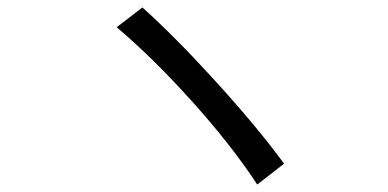

<svg xmlns="http://www.w3.org/2000/svg" viewBox="-20 -600 1040 515"><path d="M670 -105Q602 -209 496.5 -326.5Q391 -444 293 -527L362 -580Q451 -500 560.5 -379.5Q670 -259 742 -161Z"/></svg>

Font: Source Han Sans & Saira Hybrid
Style: Regular
Weight: 400
Designer: Ryoko NISHIZUKA 西塚涼子 (kana & ideographs); Paul D. Hunt (Latin, Greek & Cyrillic); Wenlong ZHANG 张文龙 (bopomofo); Sandoll 
Foundry: Adobe Systems Incorporated
Version: Version 1.00;August 2, 2021;FontCreator 13.0.0.2675 64-bit